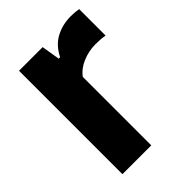

<svg xmlns="http://www.w3.org/2000/svg" viewBox="-168 -636 718 718"><g transform="rotate(-45 190.5 -277.0)"><path d="M54 0V-547H179L191 -474H198.5Q219.5 -516.5 255.5 -535.5Q291.5 -554.5 335 -554.5Q346 -554.5 356.8 -553.5Q367.5 -552.5 376 -551V-411Q364 -413.5 350.8 -414.2Q337.5 -415 325.5 -415Q291 -415 258 -401.2Q225 -387.5 206.5 -362V0Z"/></g></svg>

Font: Encode Sans SemiCondensed SemiCondensed
Style: Bold
Weight: 700
Width: 4
Designer: Multiple Designers
Foundry: Impallari Type
Version: Version 3.000; ttfautohint (v1.8.3) -l 8 -r 50 -G 200 -x 14 